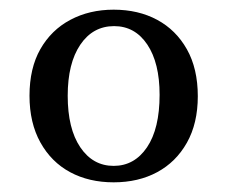

<svg xmlns="http://www.w3.org/2000/svg" viewBox="-20 -707 470 397"><path d="M215 -330Q164 -330 125 -351Q86 -372 63.5 -412.5Q41 -453 41 -509Q41 -566 63.5 -605.5Q86 -645 125.5 -666Q165 -687 215 -687Q266 -687 305 -666Q344 -645 366.5 -605Q389 -565 389 -508Q389 -452 366.5 -412Q344 -372 305 -351Q266 -330 215 -330ZM215 -364Q258 -364 284 -402.5Q310 -441 310 -511Q310 -577 284.5 -615Q259 -653 216 -653Q172 -653 146 -614.5Q120 -576 120 -509Q120 -441 146 -402.5Q172 -364 215 -364Z"/></svg>

Font: Montagu Slab
Style: Regular
Weight: 400
Version: Version 1.000